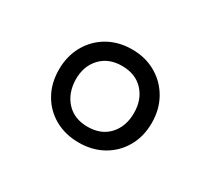

<svg xmlns="http://www.w3.org/2000/svg" viewBox="-74 -959 607 551"><g transform="rotate(30 230.0 -683.0)"><path d="M382.5 -682Q382.5 -637 362.5 -602.2Q342.5 -567.5 307.8 -548Q273 -528.5 229 -528.5Q184 -528.5 149.2 -548Q114.5 -567.5 94.8 -602.2Q75 -637 75 -682Q75 -727 94.8 -762Q114.5 -797 149.2 -817Q184 -837 229 -837Q273 -837 307.8 -817Q342.5 -797 362.5 -762Q382.5 -727 382.5 -682ZM324 -681Q324 -725.5 298 -753.5Q272 -781.5 227 -781.5Q183 -781.5 156.8 -753.5Q130.5 -725.5 131 -681Q132 -636.5 157.8 -608.5Q183.5 -580.5 228 -580.5Q272.5 -580.5 298.2 -608.5Q324 -636.5 324 -681Z"/></g></svg>

Font: Public Sans Thin Light
Style: Regular
Weight: 300
Version: Version 1.007